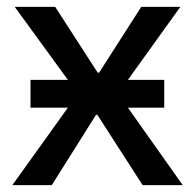

<svg xmlns="http://www.w3.org/2000/svg" viewBox="-20 -540 570 560"><path d="M69 -226H178L16 0H131L260 -205H264L396 0H513L353 -226H459V-307H353L506 -520H392L269 -328H265L141 -520H23L178 -307H69Z"/></svg>

Font: Fixel Display Medium
Style: Regular
Weight: 500
Designer: AlfaBravo + MacPaw
Foundry: Kyrylo Tkachov, Marchela Mozhyna, Serhii Makarenko, Maria Weinstein, Zakhar Kryvoshyya
Version: Version 1.211